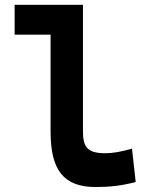

<svg xmlns="http://www.w3.org/2000/svg" viewBox="-20 -752 626 782"><path d="M370.1 9.8C428.7 9.8 477.1 3.9 532.7 -10.7L517.6 -146.5C472.7 -133.8 439.9 -127.9 409.2 -127.9C332 -127.9 317.9 -155.8 317.9 -220.7V-732.4H39.6V-610.8H186V-215.8C186 -58.1 239.7 9.8 370.1 9.8Z"/></svg>

Font: CaskaydiaCove Nerd Font
Style: Bold
Weight: 700
Designer: Aaron Bell
Foundry: Saja Typeworks
Version: Version 2111.1;Nerd Fonts 2.3.0